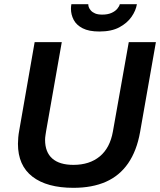

<svg xmlns="http://www.w3.org/2000/svg" viewBox="-20 -888 767 920"><path d="M332 12Q205 12 135.5 -41.5Q66 -95 66 -199Q66 -213 67.5 -229.5Q69 -246 72 -262L146 -686H276L201 -260Q200 -253 198 -240.5Q196 -228 196 -218Q196 -159 230.5 -128.5Q265 -98 332 -98Q409 -98 458 -138.5Q507 -179 521 -258L597 -686H727L651 -254Q635 -165 594 -105.5Q553 -46 487.5 -17Q422 12 332 12ZM456 -737Q406 -737 376 -752.5Q346 -768 333 -793Q320 -818 320 -846Q320 -851 320.5 -857Q321 -863 322 -868H403Q403 -865 403.5 -861.5Q404 -858 405 -855Q408 -846 415.5 -837.5Q423 -829 436 -823.5Q449 -818 470 -818Q496 -818 514 -826Q532 -834 542 -846Q552 -858 554 -868H636Q631 -837 610 -807Q589 -777 551.5 -757Q514 -737 456 -737Z"/></svg>

Font: Archivo Variable SemiBold
Style: Italic
Weight: 600
Italic angle: -10°
Designer: Hector Gatti
Foundry: Omnibus-Type
Version: Version 2.001